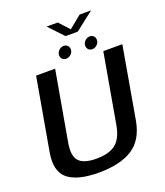

<svg xmlns="http://www.w3.org/2000/svg" viewBox="-166 -1042 995 1157"><g transform="rotate(-20 332.0 -463.5)"><path d="M267 4Q404.5 4 483.2 -46.2Q562 -96.5 583 -214.5L663.5 -675H541.5L463 -229Q448.5 -147 405.8 -113.5Q363 -80 282 -80Q201.5 -80 170.5 -113.8Q139.5 -147.5 154 -229L232.5 -675H110.5L29.5 -214.5Q8.5 -96.5 69.2 -46.2Q130 4 267 4ZM316.5 -708.5Q333.5 -708.5 347.5 -721.5Q361.5 -734.5 361.5 -752.5Q361.5 -767 351.8 -776.8Q342 -786.5 327.5 -786.5Q310.5 -786.5 296.5 -773.5Q282.5 -760.5 282.5 -742Q282.5 -727.5 291.8 -718Q301 -708.5 316.5 -708.5ZM483.5 -708.5Q501 -708.5 514.8 -721.5Q528.5 -734.5 528.5 -752.5Q528.5 -767 519.2 -776.8Q510 -786.5 495 -786.5Q477.5 -786.5 463.8 -773.5Q450 -760.5 450 -742Q450 -727.5 459.5 -718Q469 -708.5 483.5 -708.5ZM358.5 -838H437L556.5 -931H483L402.5 -865.5L342.5 -931H271Z"/></g></svg>

Font: Anybody Thin Medium
Style: Italic
Weight: 500
Italic angle: -10°
Version: Version 1.113;gftools[0.9.25]